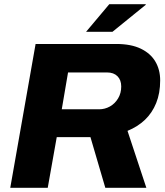

<svg xmlns="http://www.w3.org/2000/svg" viewBox="-20 -897 790 917"><path d="M29 0 150 -687H535Q606 -687 652.5 -664.5Q699 -642 722 -603Q745 -564 745 -513Q745 -452 726 -405Q707 -358 672.5 -325Q638 -292 589 -272L679 0H483L412 -242H251L208 0ZM275 -375H453Q481 -375 505 -388.5Q529 -402 544 -427Q559 -452 559 -484Q559 -515 541 -533Q523 -551 491 -551H305ZM391 -745 502 -877H676V-874L517 -745Z"/></svg>

Font: Archivo SemiBold ExtraBold
Style: Italic
Weight: 800
Italic angle: -10°
Version: Version 2.001